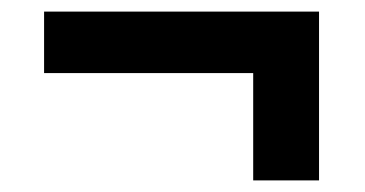

<svg xmlns="http://www.w3.org/2000/svg" viewBox="-20 -379 630 331"><path d="M530 -68H416.5V-321H530ZM56 -253V-359H530V-253Z"/></svg>

Font: AnekLatin_SemiExpandedSemiBold
Style: Regular
Weight: 600
Width: 6
Designer: Yesha Goshar
Foundry: Ek Type
Version: Version 1.003